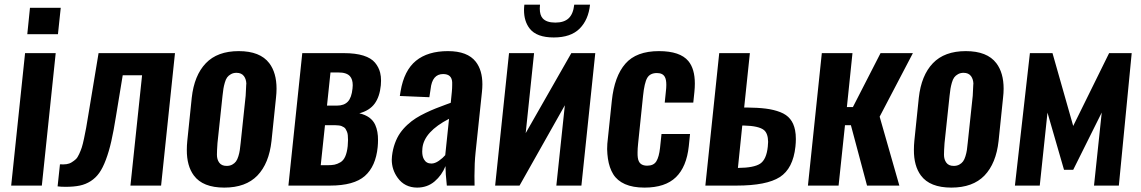

<svg xmlns="http://www.w3.org/2000/svg" viewBox="-20 -810 4978 838"><path d="M28.8 0 89.4 -578.1H223.1L162.6 0ZM99.1 -660.6 110.8 -775.9H245.1L232.9 -660.6Z M231.4 3.4 241.7 -92.8Q257.8 -91.8 270.3 -93.5Q282.7 -95.2 293.2 -101.8Q303.7 -108.4 311 -115.2Q318.4 -122.1 325.4 -137.5Q332.5 -152.8 336.9 -166.3Q341.3 -179.7 346.7 -205.3Q352.1 -231 356 -252Q359.9 -272.9 365.7 -309.6L410.2 -578.1H743.7L683.1 0H549.3L600.1 -481.4H515.6L486.3 -303.2Q476.1 -238.8 465.8 -193.6Q455.6 -148.4 442.1 -112.8Q428.7 -77.1 413.3 -55.4Q397.9 -33.7 376 -19.5Q354 -5.4 328.1 0Q302.2 5.4 266.6 5.4Q245.1 5.4 231.4 3.4Z M969.2 -85.9Q983.4 -85.9 993.7 -91.6Q1003.9 -97.2 1010 -105.5Q1016.1 -113.8 1020.5 -128.2Q1024.9 -142.6 1026.6 -154.8Q1028.3 -167 1030.3 -185.5L1052.2 -392.1Q1053.7 -418.9 1054.7 -441.4Q1054.7 -442.9 1055.2 -443.8Q1054.7 -463.9 1044.9 -477.5Q1034.2 -492.2 1012.2 -492.2Q998.5 -492.2 988 -486.3Q977.5 -480.5 971.4 -472.2Q965.3 -463.9 961.2 -449.2Q957 -434.6 955.1 -422.6Q953.1 -410.6 951.2 -392.1L929.2 -185.5Q926.8 -151.9 926.8 -134.8Q926.8 -114.3 936.5 -100.6Q946.8 -85.9 969.2 -85.9ZM826.2 -43.9Q794.9 -85.9 795.4 -156.2Q795.4 -174.8 797.4 -194.8L816.9 -383.3Q827.6 -481 878.2 -533.9Q928.7 -586.9 1022 -586.9Q1115.2 -586.9 1155.3 -534.2Q1187 -492.2 1187 -422.9Q1187 -404.3 1184.6 -383.3L1165 -194.8Q1154.3 -96.7 1103.5 -43.9Q1052.7 8.8 959 8.8Q865.2 8.8 826.2 -43.9Z M1238.8 0 1299.3 -578.1H1481Q1531.7 -578.1 1565.9 -567.4Q1600.1 -556.6 1616.7 -536.6Q1633.3 -516.6 1639.2 -492.7Q1643.1 -477.1 1643.1 -458Q1643.1 -448.2 1642.1 -437.5Q1637.2 -387.7 1615.2 -357.7Q1593.3 -327.6 1548.3 -315.4Q1600.1 -303.7 1617.7 -265.1Q1630.4 -236.8 1629.9 -197.8Q1629.9 -183.6 1628.4 -168Q1620.1 -84 1572.5 -42Q1524.9 0 1420.4 0ZM1379.9 -88.9H1409.2Q1427.7 -88.9 1439.9 -91.3Q1452.1 -93.8 1465.6 -101.6Q1479 -109.4 1486.8 -127Q1494.6 -144.5 1497.6 -172.4Q1499 -187 1499 -199Q1499 -210.9 1498 -220Q1497.1 -229 1494.1 -235.8Q1491.2 -242.7 1488.3 -247.3Q1485.4 -252 1480 -255.1Q1474.6 -258.3 1470.2 -260Q1465.8 -261.7 1458.3 -262.5Q1450.7 -263.2 1445.3 -263.4Q1439.9 -263.7 1431.2 -263.7H1398.4ZM1407.2 -349.1H1451.2Q1481.9 -349.1 1498.3 -366.5Q1514.6 -383.8 1518.6 -423.8Q1519.5 -431.6 1519.5 -438Q1519.5 -463.9 1507.3 -477.5Q1492.2 -494.1 1456.1 -493.7H1422.4Z M1800.3 8.8Q1746.1 8.3 1715.8 -33.7Q1689.9 -69.3 1689.9 -113.3Q1689.9 -121.1 1690.9 -128.9Q1694.3 -158.7 1703.6 -184.3Q1712.9 -210 1726.3 -229.2Q1739.7 -248.5 1758.1 -265.4Q1776.4 -282.2 1795.4 -294.2Q1814.5 -306.2 1837.9 -317.4Q1861.3 -328.6 1882.1 -336.9Q1902.8 -345.2 1927.2 -354Q1940.4 -358.9 1947.3 -361.3L1952.1 -409.2Q1953.6 -425.3 1953.6 -438.5Q1953.6 -445.3 1953.6 -451.2Q1952.6 -468.8 1942.9 -477.8Q1933.1 -486.8 1914.1 -486.8Q1866.2 -486.8 1859.4 -421.4L1854 -385.7L1725.1 -391.1Q1725.6 -394 1726.8 -401.9Q1728 -409.7 1728.5 -412.1Q1743.7 -502.4 1795.4 -544.7Q1847.2 -586.9 1935.1 -586.9Q2020.5 -586.9 2056.6 -540.5Q2085.4 -503.4 2085.4 -441.9Q2085.4 -426.3 2083.5 -408.7L2055.7 -145Q2050.8 -99.1 2050.8 -42Q2050.8 -21.5 2051.3 0H1930.2Q1924.3 -55.2 1924.3 -85Q1908.7 -45.4 1877 -18.3Q1845.2 8.8 1800.3 8.8ZM1862.8 -96.2Q1878.4 -96.2 1895.8 -108.4Q1913.1 -120.6 1923.3 -132.8L1939.9 -291.5Q1831.5 -235.4 1823.7 -164.1Q1822.8 -156.2 1822.8 -148.9Q1822.8 -127.4 1830.6 -114.3Q1840.8 -96.2 1862.8 -96.2Z M2397 -646.5Q2322.3 -646.5 2292 -685.1Q2267.1 -716.8 2267.1 -766.1Q2267.1 -777.3 2268.6 -789.6H2336.9Q2335.9 -780.8 2335.9 -772.9Q2335.9 -744.1 2348.6 -730Q2365.2 -711.4 2403.8 -711.4Q2441.9 -711.4 2461.9 -730.2Q2481.9 -749 2486.3 -789.6H2555.2Q2548.3 -723.6 2509.8 -685.1Q2471.2 -646.5 2397 -646.5ZM2141.1 0 2201.7 -578.1H2311L2274.4 -229L2473.6 -578.1H2578.1L2517.6 0H2408.2L2445.3 -350.6L2247.6 0Z M2793 8.8Q2742.2 8.8 2708 -6.3Q2673.8 -21.5 2656.5 -49.6Q2639.2 -77.6 2633.3 -117.7Q2630.4 -137.2 2629.9 -159.2Q2629.9 -182.1 2633.3 -207.5L2650.4 -370.6Q2661.6 -477.1 2709.5 -532Q2757.3 -586.9 2856 -586.9Q2948.2 -586.9 2984.4 -543.5Q3012.7 -509.3 3012.7 -445.3Q3012.7 -427.7 3010.7 -408.2L3005.9 -362.3H2881.3L2886.2 -410.2Q2888.2 -426.3 2888.2 -439.5Q2888.2 -461.9 2882.3 -473.1Q2873.5 -491.2 2847.2 -491.2Q2817.4 -491.2 2804.9 -470Q2792.5 -448.7 2786.6 -391.1L2765.1 -183.6Q2762.7 -161.1 2762.7 -144.5Q2762.2 -118.2 2768.1 -106.4Q2776.9 -86.9 2804.9 -86.9Q2833 -86.9 2844.7 -106Q2856.4 -125 2860.8 -164.6L2867.2 -225.1H2991.7L2986.3 -171.9Q2976.6 -81.5 2929.9 -36.4Q2883.3 8.8 2793 8.8Z M3058.6 0 3119.1 -578.1H3252.9L3228 -340.8H3237.8Q3288.1 -340.3 3322.8 -335.9Q3357.4 -331.5 3385.5 -320.6Q3413.6 -309.6 3428.7 -290.5Q3444.3 -271.5 3450.2 -241.7Q3453.6 -224.6 3453.6 -203.1Q3453.6 -187.5 3451.7 -169.9Q3441.4 -74.2 3383.5 -37.1Q3325.7 0 3194.8 0ZM3200.7 -77.1H3202.1Q3270.5 -77.6 3297.9 -95.7Q3325.2 -113.8 3331.1 -169.9Q3332.5 -181.2 3332.5 -190.9Q3332 -227.5 3314.5 -242.2Q3292 -260.7 3225.1 -262.2H3219.7Z M3506.3 0 3566.9 -578.1H3700.7L3676.3 -342.8H3702.6L3823.2 -578.1H3964.4L3819.3 -300.8L3905.3 0H3764.2L3693.8 -263.7H3668L3640.1 0Z M4142.6 -85.9Q4156.7 -85.9 4167 -91.6Q4177.2 -97.2 4183.3 -105.5Q4189.5 -113.8 4193.8 -128.2Q4198.2 -142.6 4200 -154.8Q4201.7 -167 4203.6 -185.5L4225.6 -392.1Q4227.1 -418.9 4228 -441.4Q4228 -442.9 4228.5 -443.8Q4228 -463.9 4218.3 -477.5Q4207.5 -492.2 4185.5 -492.2Q4171.9 -492.2 4161.4 -486.3Q4150.9 -480.5 4144.8 -472.2Q4138.7 -463.9 4134.5 -449.2Q4130.4 -434.6 4128.4 -422.6Q4126.5 -410.6 4124.5 -392.1L4102.5 -185.5Q4100.1 -151.9 4100.1 -134.8Q4100.1 -114.3 4109.9 -100.6Q4120.1 -85.9 4142.6 -85.9ZM3999.5 -43.9Q3968.3 -85.9 3968.8 -156.2Q3968.8 -174.8 3970.7 -194.8L3990.2 -383.3Q4001 -481 4051.5 -533.9Q4102.1 -586.9 4195.3 -586.9Q4288.6 -586.9 4328.6 -534.2Q4360.4 -492.2 4360.4 -422.9Q4360.4 -404.3 4357.9 -383.3L4338.4 -194.8Q4327.6 -96.7 4276.9 -43.9Q4226.1 8.8 4132.3 8.8Q4038.6 8.8 3999.5 -43.9Z M4409.7 0 4475.1 -578.1H4573.7L4664.1 -260.3L4820.8 -578.1H4919.4L4863.3 0H4754.9L4788.6 -318.8L4664.1 -68.8H4624L4551.8 -318.4L4518.1 0Z"/></svg>

Font: Oswald
Style: Medium
Weight: 500
Designer: Vernon Adams
Foundry: Vernon Adams
Version: 3.0; ttfautohint (v0.94.23-7a4d-dirty) -l 8 -r 50 -G 150 -x 